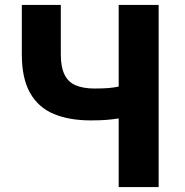

<svg xmlns="http://www.w3.org/2000/svg" viewBox="-20 -763 755 783"><path d="M464 0V-280Q439 -276 413 -274Q387 -272 350 -272Q263 -272 200 -298Q137 -324 103 -383.5Q69 -443 69 -541V-743H228V-541Q228 -490 243 -459Q258 -428 289 -415Q320 -402 366 -402Q400 -402 423 -404Q446 -406 464 -410V-743H627V0Z"/></svg>

Font: Noto Sans TC ExtraBold
Style: Regular
Weight: 800
Designer: Ryoko NISHIZUKA  (kana, bopomofo & ideographs); Paul D. Hunt (Latin, Greek & Cyrillic); Sandoll Communications , Soo-you
Foundry: Adobe
Version: Version 2.004-H2;hotconv 1.0.118;makeotfexe 2.5.65603